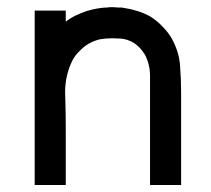

<svg xmlns="http://www.w3.org/2000/svg" viewBox="-20 -532 598 543"><path d="M166 -120.1V-82V-54.7V-27.3V-8.8H148.4H146.5H142.6H132.8H123H117.2H111.3H104.5H95.7H78.1V-502H95.7H98.6H102.5H111.3H121.1H127H132.8H140.6H148.4H166V-484.4V-482.4V-478.5V-470.7Q179.7 -481.4 194.3 -488.3Q209 -495.1 225.6 -501Q256.8 -509.8 279.3 -510.7H280.3H281.2Q285.2 -510.7 289.1 -511.7H293.9H300.8Q306.6 -511.7 314.5 -510.7H323.2H324.2Q371.1 -503.9 403.3 -486.3Q422.9 -474.6 438.5 -458Q456.1 -440.4 465.8 -422.9Q487.3 -383.8 489.3 -344.7Q492.2 -308.6 492.2 -268.6V-8.8H474.6H472.7H468.8H459H449.2H443.4H437.5H429.7H421.9H404.3V-317.4Q404.3 -348.6 390.6 -376Q378.9 -396.5 359.4 -410.2Q339.8 -421.9 320.8 -422.9Q301.8 -423.8 297.9 -423.8Q279.3 -423.8 262.7 -420.9Q246.1 -417 230.5 -408.2Q216.8 -400.4 205.1 -387.7Q193.4 -377 185.5 -362.3Q164.1 -320.3 164.1 -270.5Q164.1 -269.5 165 -239.7Q166 -210 166 -158.2Z"/></svg>

Font: LeFont
Style: Default
Weight: 400
Designer: Leryon MEDIA
Version: Version 1.0